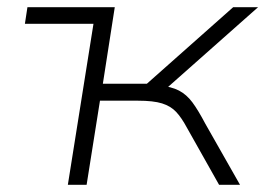

<svg xmlns="http://www.w3.org/2000/svg" viewBox="-20 -512 746 532"><path d="M168 0 239 -446H49L56 -492H298L265 -280H387L626 -492H695L432 -259L418 -276Q455 -272 476 -261Q497 -250 513 -228.5Q529 -207 549 -169L645 0H587L498 -158Q483 -186 468 -202Q453 -218 429 -225.5Q405 -233 362 -233H257L220 0Z"/></svg>

Font: Nunito Sans 7pt SemiExpanded ExtraLight
Style: Italic
Weight: 250
Width: 6
Italic angle: -9°
Designer: Vernon Adams
Foundry: Vernon Adams
Version: Version 3.101;gftools[0.9.27]